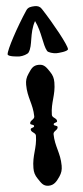

<svg xmlns="http://www.w3.org/2000/svg" viewBox="-122 -1116 499 1152"><g transform="rotate(-5 127.5 -540.5)"><path d="M131.6 -1080.5C110.8 -1079.6 93 -1078.1 81.3 -1060.2C19 -967.1 -53.7 -831.6 -53.7 -806.7C-53.7 -792.5 5.4 -788 17.2 -788C36.4 -788 65.8 -797.5 72.2 -806.5C101.3 -847.3 88 -920.1 127.5 -991.4C162 -921.1 161.1 -846.5 183.8 -806.5C189.2 -796.9 219.6 -788 238.8 -788C250.6 -788 309.7 -792.5 309.7 -806.7C309.7 -831.6 236 -966.1 174.7 -1060.2C165.4 -1075.3 151.4 -1080.6 134.1 -1080.6C133.3 -1080.6 132.4 -1080.6 131.6 -1080.5ZM179 -422C180 -498 211 -537 211 -615C211 -640 206 -658 191 -680C173 -706 161 -728 128 -728C91 -728 80 -708 61 -680C46 -658 41 -640 41 -615C41 -537 72 -498 73 -422C73 -403 45 -401 45 -382C45 -371 67 -376 67 -364C67 -353 45 -357 45 -346C45 -327 73 -325 73 -306C72 -230 41 -191 41 -113C41 -88 46 -70 61 -48C79 -22 89 0 123 0C156 0 173 -22 191 -48C206 -70 211 -88 211 -113C211 -191 180 -230 179 -306C179 -325 207 -327 207 -346C207 -357 185 -353 185 -364C185 -376 207 -371 207 -382C207 -401 179 -403 179 -422Z"/></g></svg>

Font: Chromatic Etruscan
Style: Regular
Weight: 400
Version: Version 000.910